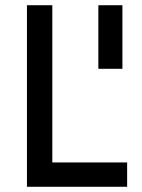

<svg xmlns="http://www.w3.org/2000/svg" viewBox="-20 -714 544 734"><path d="M466 0V-93H180V-694H83V0ZM448 -694H356V-451H448Z"/></svg>

Font: TitilliumText22L
Style: 600 wt
Weight: 600
Designer: Campivisivi
Foundry: Campivisivi
Version: 1.000